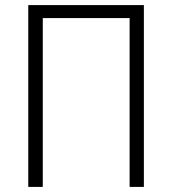

<svg xmlns="http://www.w3.org/2000/svg" viewBox="-20 -734 676 754"><path d="M91 0H148V-663H489V0H545V-714H91Z"/></svg>

Font: Noto Sans SemiCondensed Light
Style: Regular
Weight: 300
Width: 4
Designer: Monotype Design Team
Foundry: Monotype Imaging Inc.
Version: Version 2.013